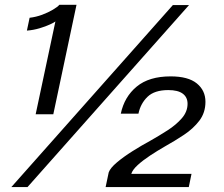

<svg xmlns="http://www.w3.org/2000/svg" viewBox="-20 -758 908 778"><path d="M290 -738.5 196 -295H124.5L204.5 -671Q200.5 -667.5 183 -659.2Q165.5 -651 140.5 -643.5Q115.5 -636 89 -634L100 -686Q126 -689 150.8 -698.2Q175.5 -707.5 194.5 -718.8Q213.5 -730 220.5 -738.5ZM26 0 680.5 -737.5H746L91.5 0ZM408 0 420.5 -59.5Q427 -77.5 453.8 -100Q480.5 -122.5 517 -145.5Q553.5 -168.5 589.5 -188Q624 -207.5 658.8 -229.8Q693.5 -252 716.8 -278.8Q740 -305.5 740 -337.5Q740 -364 720.5 -378.5Q701 -393 662 -393Q606 -393 577.8 -365.8Q549.5 -338.5 541 -297.5H469.5Q484 -366 534 -407.2Q584 -448.5 671.5 -448.5Q742.5 -448.5 777.5 -420Q812.5 -391.5 812.5 -345.5Q812.5 -301.5 787.8 -269Q763 -236.5 725.2 -211.5Q687.5 -186.5 648 -164.5Q617.5 -147 588 -127.5Q558.5 -108 537.8 -89Q517 -70 512 -53.5H756L745 0Z"/></svg>

Font: Epilogue
Style: Italic
Weight: 400
Italic angle: -12°
Designer: Tyler Finck
Foundry: Etcetera Type Co
Version: Version 2.112